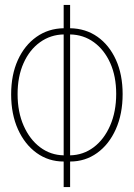

<svg xmlns="http://www.w3.org/2000/svg" viewBox="-20 -745 540 775"><path d="M237 10V-93Q176 -93 128 -127.5Q80 -162 52.5 -223Q25 -284 25 -364Q25 -443 52 -502.5Q79 -562 127 -596Q175 -630 237 -631V-725H263V-631Q326 -630 373.5 -596.5Q421 -563 448 -503.5Q475 -444 475 -365Q475 -285 447.5 -223.5Q420 -162 372 -127.5Q324 -93 263 -93V10ZM237 -118V-606Q184 -605 141.5 -574.5Q99 -544 75 -490Q51 -436 51 -365Q51 -293 75.5 -237.5Q100 -182 142 -150.5Q184 -119 237 -118ZM263 -118Q316 -119 358 -150.5Q400 -182 424.5 -238Q449 -294 449 -366Q449 -437 425 -490.5Q401 -544 359 -574.5Q317 -605 263 -606Z"/></svg>

Font: Noto Sans Mono ExtraCondensed Thin
Style: Regular
Weight: 100
Width: 2
Designer: Monotype Design Team
Foundry: Monotype Imaging Inc.
Version: Version 2.014; ttfautohint (v1.8.4.7-5d5b)